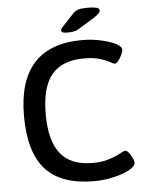

<svg xmlns="http://www.w3.org/2000/svg" viewBox="-59 -914 736 968"><g transform="rotate(-5 309.5 -430.0)"><path d="M308 -751Q278 -751 278 -764Q278 -772 290 -784L344 -842Q357 -857 373.5 -862Q390 -867 423 -867Q449 -867 465 -863Q481 -859 481 -849Q481 -842 474 -834Q467 -826 444 -811L380 -772Q361 -759 347 -755Q333 -751 308 -751ZM378 7Q212 7 133 -80Q54 -167 54 -351Q54 -707 380 -707Q430 -707 477.5 -696Q525 -685 552 -670Q577 -656 577 -642Q577 -632 569.5 -616Q562 -600 552 -587Q542 -574 534 -574Q528 -574 510.5 -584Q493 -594 461 -604Q429 -614 381 -614Q270 -614 217 -550.5Q164 -487 164 -350Q164 -215 216.5 -150Q269 -85 378 -85Q428 -85 463.5 -97Q499 -109 519.5 -120.5Q540 -132 547 -132Q556 -132 566 -119Q576 -106 582.5 -91Q589 -76 589 -69Q589 -50 556 -32Q527 -16 478 -4.5Q429 7 378 7Z"/></g></svg>

Font: Asap Medium
Style: Regular
Weight: 500
Designer: Pablo Cosgaya
Foundry: Omnibus-Type
Version: Version 3.001; ttfautohint (v1.8.3)